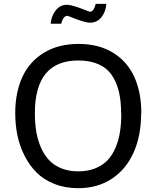

<svg xmlns="http://www.w3.org/2000/svg" viewBox="-20 -963 813 997"><path d="M609.9 -374 608.9 -375Q608.9 -439 597.2 -487.8Q585.4 -536.6 560.1 -573.5Q534.7 -610.4 491 -629.6Q447.3 -648.9 386.2 -648.9Q161.1 -648.9 161.1 -375Q161.1 -322.3 168.7 -277.8Q176.3 -233.4 193.4 -195.1Q210.4 -156.7 236.1 -130.1Q261.7 -103.5 299.8 -88.4Q337.9 -73.2 386.2 -73.2Q435.5 -73.2 474.1 -88.6Q512.7 -104 538.1 -130.6Q563.5 -157.2 579.8 -195.8Q596.2 -234.4 603 -278.1Q609.9 -321.8 609.9 -374ZM713.9 -375 712.9 -374Q712.9 -258.8 673.8 -171.1Q634.8 -83.5 560.5 -34.7Q486.3 14.2 386.2 14.2Q317.9 14.2 262.2 -8.1Q206.5 -30.3 169.4 -67.6Q132.3 -105 106.9 -155.5Q81.5 -206.1 70.3 -261Q59.1 -315.9 59.1 -375Q59.1 -482.4 95.9 -562.7Q132.8 -643.1 207.8 -689Q282.7 -734.9 388.2 -734.9Q493.2 -734.9 567.4 -689Q641.6 -643.1 677.7 -563Q713.9 -482.9 713.9 -375ZM243.2 -839.8Q246.1 -879.4 269 -908.7Q292 -938 327.1 -938Q344.2 -938 372.3 -929Q400.4 -919.9 422.4 -910.9Q444.3 -901.9 446.8 -901.9Q466.8 -901.9 477.1 -942.9H532.2Q529.3 -901.9 506.6 -873.5Q483.9 -845.2 448.2 -845.2Q430.7 -845.2 403.1 -854.2Q375.5 -863.3 354 -872.1Q332.5 -880.9 330.1 -880.9Q308.1 -880.9 297.9 -839.8Z"/></svg>

Font: Perun
Style: Regular
Weight: 400
Version: Version 1.0000